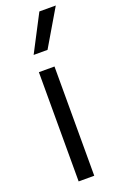

<svg xmlns="http://www.w3.org/2000/svg" viewBox="-156 -852 563 896"><g transform="rotate(-20 125.0 -404.0)"><path d="M69.5 0V-542.5H147V0ZM74 -626.5 168.5 -808H250L143 -626.5Z"/></g></svg>

Font: Encode Sans SemiCondensed SemiCondensed
Style: Regular
Weight: 400
Width: 4
Designer: Multiple Designers
Foundry: Impallari Type
Version: Version 3.000; ttfautohint (v1.8.3) -l 8 -r 50 -G 200 -x 14 